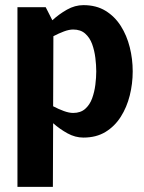

<svg xmlns="http://www.w3.org/2000/svg" viewBox="-20 -528 561 748"><path d="M265 -88Q294 -88 312 -104Q330 -120 339 -145Q348 -170 351.5 -198Q355 -226 355 -250Q355 -274 351.5 -302.5Q348 -331 339 -356Q330 -381 312 -397Q294 -413 265 -413Q249 -413 229 -405.5Q209 -398 188 -387L187 -114Q208 -103 228.5 -95.5Q249 -88 265 -88ZM158 -500 184 -449Q210 -473 241 -490.5Q272 -508 305 -508Q355 -508 391 -486Q427 -464 450.5 -427Q474 -390 485.5 -344Q497 -298 497 -250Q497 -202 485.5 -156Q474 -110 450.5 -73Q427 -36 391 -14Q355 8 305 8Q273 8 243 -8.5Q213 -25 187 -48L186 200H48V-500Z"/></svg>

Font: Epunda Sans
Style: Bold
Weight: 700
Designer: Simon Atzbach
Foundry: typofactur
Version: Version 2.204; ttfautohint (v1.8.4.7-5d5b)